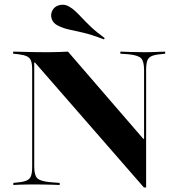

<svg xmlns="http://www.w3.org/2000/svg" viewBox="-20 -792 763 822"><path d="M596 10.5 129.8 -524.2H126.6V-201.6H117.7V-492.7Q117.7 -518.5 112.9 -531.5Q108.1 -544.4 96 -550.4Q83.9 -556.5 59.7 -559.7L36.3 -562.1V-571Q51.6 -571 73.4 -570.2Q95.2 -569.4 121.4 -569Q147.6 -568.5 175.8 -568.5H187.9Q212.9 -568.5 233.9 -569.4Q254.8 -570.2 271 -571L593.5 -197.6H596.8V-492.7Q596.8 -529 584.3 -542.3Q571.8 -555.6 529.8 -559.7L495.2 -562.1V-571Q515.3 -570.2 544 -569.4Q572.6 -568.5 600.8 -568.5Q618.5 -568.5 634.3 -569Q650 -569.4 663.7 -570.2Q677.4 -571 687.1 -571V-562.1L665.3 -559.7Q640.3 -557.3 627.8 -551.2Q615.3 -545.2 610.5 -531.9Q605.6 -518.5 605.6 -492.7V10.5ZM126.6 -78.2Q126.6 -41.9 139.5 -29Q152.4 -16.1 194.4 -12.1L235.5 -8.9V0Q221.8 -0.8 203.2 -1.2Q184.7 -1.6 164.1 -2Q143.5 -2.4 122.6 -2.4Q105.6 -2.4 89.5 -2Q73.4 -1.6 60.1 -1.2Q46.8 -0.8 37.1 0V-8.9L58.9 -11.3Q83.1 -13.7 95.6 -19.8Q108.1 -25.8 112.9 -39.1Q117.7 -52.4 117.7 -78.2V-201.6H126.6ZM425 -623.4Q370.2 -644.4 334.7 -652.4Q299.2 -660.5 275 -665.7Q250.8 -671 228.2 -682.3Q208.1 -691.9 201.6 -710.5Q195.2 -729 204 -746.8Q213.7 -765.3 234.7 -770.2Q255.6 -775 273.4 -765.3Q289.5 -756.5 303.2 -743.5Q316.9 -730.6 332.3 -714.1Q347.6 -697.6 370.2 -676.2Q392.7 -654.8 428.2 -629Z"/></svg>

Font: Playfair 144pt SemiExpanded ExtraBold
Style: Regular
Weight: 800
Width: 6
Designer: Claus Eggers Sørensen
Foundry: Claus Eggers Sørensen
Version: Version 2.203